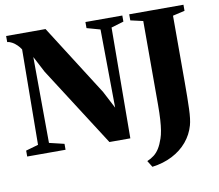

<svg xmlns="http://www.w3.org/2000/svg" viewBox="-96 -858 1332 1166"><g transform="rotate(-10 570.0 -275.0)"><path d="M13 0V-36.5L90 -58.5L95.5 -646Q86.5 -660.5 73 -673.8Q59.5 -687 44 -695.8Q28.5 -704.5 14 -705.5V-743H257L535 -306L590.5 -199.5L585.5 -682.5L503 -705.5V-743H730.5V-705.5L653.5 -682.5L649 0H520L206.5 -489L154.5 -588.5L157.5 -58.5L249.5 -36.5V0ZM726.5 154Q750.5 144 769.2 129.5Q788 115 802.5 91.8Q817 68.5 829 33Q836 13 840.5 -14.5Q845 -42 847.5 -80.2Q850 -118.5 850 -171V-688L773 -705.5V-743H1107.5V-705.5L1033.5 -688.5V-275Q1033.5 -180.5 1031.2 -115Q1029 -49.5 1019 -14.5Q1003.5 40.5 966.8 84.2Q930 128 875.2 156.2Q820.5 184.5 751 193.5Z"/></g></svg>

Font: Merriweather 96pt Black
Style: Regular
Weight: 900
Version: Version 2.100